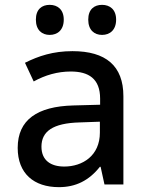

<svg xmlns="http://www.w3.org/2000/svg" viewBox="-20 -761 603 792"><path d="M401 -617C433 -617 459 -637 459 -680C459 -722 433 -741 401 -741C369 -741 344 -723 344 -680C344 -637 369 -617 401 -617ZM185 -617C217 -617 243 -637 243 -680C243 -722 217 -741 185 -741C153 -741 128 -723 128 -680C128 -637 153 -617 185 -617ZM223 11C292 11 347 -16 392 -73H395L411 0H489V-364C489 -490 416 -550 279 -550C199 -550 139 -530 83 -502L119 -425C166 -451 217 -466 272 -466C345 -466 393 -437 393 -354V-329L282 -326C134 -322 53 -267 53 -151C53 -45 120 11 223 11ZM245 -74C190 -74 151 -99 151 -156C151 -219 198 -253 308 -256L392 -259V-214C392 -119 321 -74 245 -74Z"/></svg>

Font: Noto Sans Mono SemiCondensed Medium
Style: Regular
Weight: 500
Width: 4
Designer: Monotype Design Team
Foundry: Monotype Imaging Inc.
Version: Version 2.014